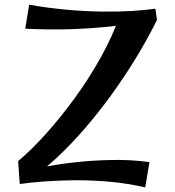

<svg xmlns="http://www.w3.org/2000/svg" viewBox="-20 -770 744 816"><path d="M127.8 -21.8 57 -85.2Q113.8 -132.8 176 -202.1Q238.2 -271.5 298.5 -354.2Q358.8 -437 408.6 -526.6Q458.5 -616.2 489.5 -704.5L647.2 -685Q616.2 -622.5 574.6 -551.6Q533 -480.8 482.2 -407.4Q431.5 -334 374.2 -264Q317 -194 254.9 -131.9Q192.8 -69.8 127.8 -21.8ZM597.2 26.5Q524.2 9.5 448.2 2.6Q372.2 -4.2 300.4 -3.9Q228.5 -3.5 167.6 1.2Q106.8 6 64 12L57 -85.2L147.2 -56.5Q213.2 -70.5 292.1 -79.5Q371 -88.5 454.4 -90.1Q537.8 -91.8 615.2 -81ZM87.2 -648 104 -750Q184.8 -735.8 262.4 -728.8Q340 -721.8 410.5 -720.8Q481 -719.8 539.8 -723.4Q598.5 -727 640.5 -733L647.2 -685Q554.2 -669.5 464.4 -659.2Q374.5 -649 282 -646Q189.5 -643 87.2 -648Z"/></svg>

Font: Marhey Light
Style: Regular
Weight: 300
Designer: Nur Syamsi & Bustanul Arifin
Foundry: Namelatype
Version: Version 1.000